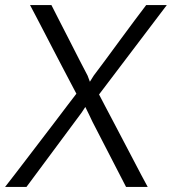

<svg xmlns="http://www.w3.org/2000/svg" viewBox="-36 -734 675 754"><path d="M264 -366Q255 -383 240.5 -410.5Q226 -438 208.5 -471.5Q191 -505 172.5 -540.5Q154 -576 137 -609Q120 -642 105.5 -669.5Q91 -697 82 -714H166Q178 -690 197 -653Q216 -616 236.5 -576Q257 -536 276 -498.5Q295 -461 308 -437L317 -413L332 -437Q350 -461 378 -498.5Q406 -536 435 -576Q464 -616 492 -653Q520 -690 538 -714H619L353 -363Q362 -345 377.5 -316Q393 -287 411 -252.5Q429 -218 448.5 -181Q468 -144 486 -109.5Q504 -75 519 -46.5Q534 -18 544 0H459L327 -256Q322 -266 313.5 -284.5Q305 -303 299 -314Q294 -307 290 -300Q286 -293 284 -291L68 0H-16Q-2 -18 20.5 -47Q43 -76 69.5 -111Q96 -146 124.5 -183Q153 -220 179.5 -255Q206 -290 228 -319Q250 -348 264 -366Z"/></svg>

Font: Josefin Sans
Style: Italic
Weight: 400
Italic angle: -7.5°
Designer: Santiago Orozco
Foundry: Typemade